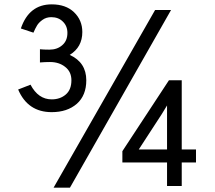

<svg xmlns="http://www.w3.org/2000/svg" viewBox="-20 -824 1001 894"><path d="M64.5 -407.2Q79.1 -413.1 122.1 -429.7Q158.2 -361.3 220.7 -361.3Q259.8 -361.3 286.1 -383.8Q312.5 -406.2 312.5 -450.2Q312.5 -490.2 283.2 -512.7Q254.9 -535.2 212.9 -535.2Q189.5 -535.2 166 -533.2Q166 -553.7 166 -594.7Q183.6 -592.8 210 -592.8Q246.1 -592.8 269.5 -613.3Q293.9 -633.8 293.9 -670.9Q293.9 -703.1 272.5 -723.6Q252 -744.1 218.8 -744.1Q195.3 -744.1 177.7 -731.4Q160.2 -718.8 152.3 -705.1Q144.5 -692.4 135.7 -671.9Q116.2 -678.7 77.1 -691.4Q115.2 -803.7 220.7 -803.7Q286.1 -803.7 324.2 -767.6Q363.3 -730.5 363.3 -674.8Q363.3 -604.5 304.7 -568.4Q381.8 -533.2 381.8 -450.2Q381.8 -379.9 337.9 -340.8Q293 -301.8 220.7 -301.8Q109.4 -301.8 64.5 -407.2ZM549.8 -120.1Q604.5 -203.1 766.6 -450.2Q781.2 -450.2 826.2 -450.2Q826.2 -369.1 826.2 -127.9Q842.8 -127.9 892.6 -127.9Q892.6 -113.3 892.6 -67.4Q876 -67.4 826.2 -67.4Q826.2 -40 826.2 42Q809.6 42 757.8 42Q757.8 14.6 757.8 -67.4Q706.1 -67.4 549.8 -67.4Q549.8 -80.1 549.8 -120.1ZM626 -127.9Q659.2 -127.9 757.8 -127.9Q757.8 -168.9 757.8 -291Q757.8 -301.8 757.8 -333Q752 -323.2 733.4 -293Q707 -252 626 -127.9ZM229.5 49.8Q347.7 -157.2 702.1 -777.3Q720.7 -777.3 776.4 -777.3Q659.2 -570.3 305.7 49.8Q286.1 49.8 229.5 49.8Z"/></svg>

Font: Gothic A1
Style: Regular
Weight: 400
Designer: HanYang I&C Co.,Ltd.
Version: Version 2.50